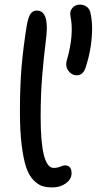

<svg xmlns="http://www.w3.org/2000/svg" viewBox="-20 -816 422 837"><path d="M314.9 -487.8Q292.5 -487.8 277.8 -507.8Q263.2 -527.8 272 -555.2Q303.7 -667 287.1 -746.1Q283.2 -766.6 295.4 -781.2Q307.6 -795.9 329.1 -795.9Q346.2 -795.9 358.6 -786.1Q371.1 -776.4 374 -761.2Q382.8 -724.1 381.3 -679.9Q379.9 -635.7 372.6 -596.7Q365.2 -557.6 353 -521Q341.8 -487.8 314.9 -487.8ZM209 1Q183.1 1 164.3 -4.9Q145.5 -10.7 126 -30.8Q106.4 -50.8 94.5 -85.7Q82.5 -120.6 74.7 -181.6Q66.9 -242.7 66.9 -327.1Q66.9 -443.8 74.2 -526.9Q81.5 -609.9 96.2 -702.1Q102.5 -739.7 112.5 -754.9Q122.6 -770 140.1 -770Q184.1 -770 184.1 -695.8Q184.1 -668.9 177.5 -618.2Q170.9 -567.4 164.1 -486.8Q157.2 -406.2 157.2 -307.1Q157.2 -84 213.9 -84Q229.5 -84 243.2 -89.6Q256.8 -95.2 262.2 -95.2Q292 -95.2 292 -61Q292 -34.7 267.1 -16.8Q242.2 1 209 1Z"/></svg>

Font: Shantell Sans Bouncy
Style: Regular
Weight: 400
Designer: Stephen Nixon, Anya Danilova, Shantell Martin
Foundry: Arrow Type
Version: Version 1.006;[9816181b4]